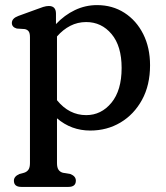

<svg xmlns="http://www.w3.org/2000/svg" viewBox="-20 -500 650 753"><path d="M199.5 -446.5V-405.5Q233 -441 274 -460.5Q315 -480 360.5 -480Q421 -480 468 -449.8Q515 -419.5 541.8 -366.2Q568.5 -313 568.5 -244Q568.5 -166 537 -108.5Q505.5 -51 452.5 -19.5Q399.5 12 334 12Q259.5 12 203.5 -36V139.5Q203.5 157 209.5 165.8Q215.5 174.5 226.5 177.5L256 182.5Q277.5 191 277.5 208.5Q277.5 233 248.5 233H63.5Q34.5 233 34.5 208.5Q34.5 192 56 182.5L74.5 177.5Q85.5 174 91.5 165.5Q97.5 157 97.5 139.5V-354Q97.5 -370.5 92.2 -377.2Q87 -384 77 -386L46 -388Q26.5 -393.5 26.5 -410Q26.5 -428 52 -437.5L123.5 -463.5Q137.5 -469 149.5 -472.8Q161.5 -476.5 171.5 -476.5Q199.5 -476.5 199.5 -446.5ZM318 -413.5Q284.5 -413.5 255.8 -398.8Q227 -384 203.5 -357V-107Q251 -48.5 318 -48.5Q377 -48.5 417 -97Q457 -145.5 457 -233.5Q457 -319.5 417.5 -366.5Q378 -413.5 318 -413.5Z"/></svg>

Font: Fraunces 9pt SuperSoft
Style: Regular
Weight: 400
Version: Version 1.000;[b76b70a41]